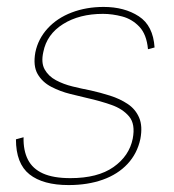

<svg xmlns="http://www.w3.org/2000/svg" viewBox="-20 -527 501 554"><path d="M48 -131Q47 -93 60.5 -66.5Q74 -40 104 -26.5Q134 -13 183 -13Q262 -13 307.5 -45Q353 -77 363 -127Q371 -169 352.5 -191Q334 -213 301 -224.5Q268 -236 232 -244Q211 -249 182.5 -256Q154 -263 128 -276.5Q102 -290 88.5 -313.5Q75 -337 82 -376Q90 -415 117.5 -445Q145 -475 187 -491Q229 -507 279 -507Q339 -507 380.5 -480Q422 -453 426 -390L407 -385Q403 -428 382 -450Q361 -472 332.5 -479.5Q304 -487 277 -487Q209 -487 162 -457.5Q115 -428 105 -377Q98 -346 109 -326.5Q120 -307 141.5 -295.5Q163 -284 189.5 -277.5Q216 -271 242 -266Q269 -260 297.5 -251Q326 -242 348.5 -227Q371 -212 381.5 -187.5Q392 -163 385 -126Q376 -84 348 -54Q320 -24 276.5 -8.5Q233 7 178 7Q104 7 65 -24Q26 -55 26 -125Z"/></svg>

Font: Albert Sans Thin
Style: Italic
Weight: 250
Italic angle: -11.25°
Designer: Andreas Rasmussen
Foundry: a.Foundry
Version: Version 1.025